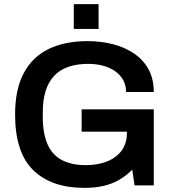

<svg xmlns="http://www.w3.org/2000/svg" viewBox="-20 -897 834 929"><path d="M388 12Q229 12 141 -73.5Q53 -159 53 -343Q53 -464 94.5 -542.5Q136 -621 214.5 -659.5Q293 -698 403 -698Q469 -698 527 -683Q585 -668 629.5 -637.5Q674 -607 699 -561Q724 -515 724 -452H590Q590 -485 575.5 -510.5Q561 -536 535.5 -553.5Q510 -571 477 -579.5Q444 -588 407 -588Q352 -588 310.5 -573.5Q269 -559 241.5 -529.5Q214 -500 200.5 -456Q187 -412 187 -353V-332Q187 -251 210 -199Q233 -147 279.5 -122.5Q326 -98 395 -98Q454 -98 498.5 -116Q543 -134 568.5 -168.5Q594 -203 594 -253V-260H375V-368H724V0H631L620 -76Q590 -46 556 -26.5Q522 -7 481 2.5Q440 12 388 12ZM337 -757V-877H457V-757Z"/></svg>

Font: Archivo SemiBold
Style: Regular
Weight: 600
Designer: Hector Gatti
Foundry: Omnibus-Type
Version: Version 2.001